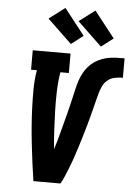

<svg xmlns="http://www.w3.org/2000/svg" viewBox="-64 -1036 746 1083"><g transform="rotate(5 309.5 -494.5)"><path d="M167 0Q159 -51 152.5 -102Q146 -153 140 -205Q134 -257 130 -308.5Q126 -360 124 -412.5Q122 -465 122.5 -518.5Q123 -572 132 -625H99V-735H313V-625H265Q256 -570 254.5 -514.5Q253 -459 254.5 -405Q256 -351 259 -296.5Q262 -242 267 -189Q275 -213 282 -238Q289 -263 295.5 -288Q302 -313 308.5 -337.5Q315 -362 321.5 -387Q328 -412 334 -437Q340 -462 346 -487Q352 -512 357.5 -537Q363 -562 371 -586.5Q379 -611 392.5 -634.5Q406 -658 425 -677Q444 -696 468 -708.5Q492 -721 517.5 -727Q543 -733 568.5 -734Q594 -735 619 -735V-625Q597 -625 574 -620.5Q551 -616 532.5 -601Q514 -586 504.5 -564.5Q495 -543 489 -521Q483 -499 477.5 -477Q472 -455 466.5 -433Q461 -411 455 -389Q449 -367 443 -345Q437 -323 430.5 -301.5Q424 -280 417.5 -258Q411 -236 404 -214.5Q397 -193 390 -171Q383 -149 375 -127.5Q367 -106 358.5 -84.5Q350 -63 341 -42Q332 -21 320 0ZM480 -789 342 -921 432 -989 548 -841ZM310 -789 172 -921 262 -989 378 -841Z"/></g></svg>

Font: Iosevka Curly Slab XBdExObl
Style: Regular
Weight: 800
Width: 7
Italic angle: -9°
Monospace: yes
Designer: Belleve Invis
Foundry: Belleve Invis
Version: Version 11.1.0; ttfautohint (v1.8.3)